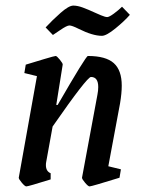

<svg xmlns="http://www.w3.org/2000/svg" viewBox="-20 -657 508 686"><path d="M367 -63 412 -52 407 -22Q307 9 300 9Q295 9 284 -4Q273 -17 273 -22L328 -318Q331 -333 331 -346Q331 -382 305 -382Q291 -382 168 -205L145 -78Q144 -74 144 -67Q144 -45 161 -38V-16Q81 9 74 9Q69 9 58 -4Q47 -17 47 -22L112 -385L67 -396L72 -426Q101 -435 138 -446Q175 -457 179 -457Q183 -457 194 -443.5Q205 -430 204 -426L181 -282H186Q287 -457 294 -457Q358 -457 386.5 -431.5Q415 -406 415 -351Q415 -324 409 -288ZM261 -554Q237 -566 228 -566Q219 -566 195 -549.5Q171 -533 169 -532L143 -559Q167 -585 196.5 -611Q226 -637 242 -637Q257 -637 276 -630Q295 -623 321 -611Q325 -609 340.5 -602.5Q356 -596 363 -596Q370 -596 387 -608.5Q404 -621 416 -633L444 -604Q425 -582 392.5 -555.5Q360 -529 344 -529Q311 -529 261 -554Z"/></svg>

Font: Grenze
Style: Italic
Weight: 400
Italic angle: -10°
Designer: Renata Polastri
Foundry: Omnibus-Type
Version: Version 1.002; ttfautohint (v1.8)